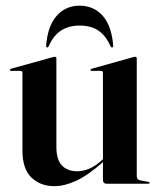

<svg xmlns="http://www.w3.org/2000/svg" viewBox="-20 -647 558 676"><path d="M59 -117V-391Q59 -397.5 52 -397.5H19.5Q15 -397.5 15 -401Q15 -403.5 19 -405L163 -445Q170 -447 173 -447Q178.5 -447 178.5 -441V-129Q178.5 -85 198 -64.5Q217.5 -44 251.5 -44Q272.5 -44 294 -53Q315.5 -62 337 -81.5L342.5 -86.5V-391Q342.5 -397.5 335.5 -397.5H303Q298.5 -397.5 298.5 -401Q298.5 -403.5 303 -405L446 -445Q453 -447 456.5 -447Q461.5 -447 461.5 -441V-27.5Q461.5 -14 473.5 -12L501 -7Q506.5 -6.5 506.5 -3Q506.5 0 502 0H355.5Q342.5 0 342.5 -14.5V-76.5L341.5 -75.5Q289.5 -29.5 248.2 -10.5Q207 8.5 171.5 8.5Q122.5 8.5 90.8 -21.8Q59 -52 59 -117ZM260 -557Q223.5 -557 196.2 -540.2Q169 -523.5 151.5 -484.5Q150 -480 146.5 -480Q142 -480 142.5 -487Q148 -556 179.8 -591.5Q211.5 -627 260 -627Q310 -627 341.5 -591.5Q373 -556 378.5 -487Q379 -480 374 -480Q371 -480 369 -484.5Q352.5 -521.5 326.5 -539.2Q300.5 -557 260 -557Z"/></svg>

Font: Fraunces 144pt S000 SemiBold
Style: Regular
Weight: 600
Version: Version 1.000; ttfautohint (v1.8.3)